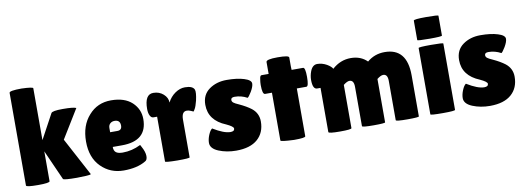

<svg xmlns="http://www.w3.org/2000/svg" viewBox="-57 -1049 3832 1400"><g transform="rotate(-10 1858.5 -349.5)"><path d="M45 -6V-692Q45 -708 136 -708Q221 -705 221 -695V-311L320 -494Q328 -509 405 -509Q484 -509 505 -499L375 -287L525 -6Q525 -5 523 -4Q521 -3 516.5 -2Q512 -1 505 -0.5Q498 0 488 1Q434 3 422 3Q326 3 319 -6L220 -228V-7Q220 6 133 6Q45 6 45 -6Z M786 -173H717Q717 -144 733 -132Q749 -120 782 -120Q851 -120 915 -152Q916 -153 918 -149.5Q920 -146 924 -138Q947 -97 947.5 -66Q948 -35 929 -27Q867 10 767 10Q668 10 600 -58Q532 -126 532 -245Q532 -364 598 -437Q662 -510 763 -510Q863 -510 918 -459Q972 -408 972 -335Q972 -173 786 -173ZM717 -313V-282H771Q804 -282 804 -316Q804 -358 763 -358Q743 -358 730 -346Q717 -334 717 -313Z M1256 -280V-1Q1256 6 1165 6Q1074 5 1074 -2V-334H1047Q1031 -334 1021.5 -353Q1012 -372 1012 -402Q1012 -510 1076 -510Q1120 -510 1150.5 -483Q1181 -456 1181 -420Q1202 -461 1237.5 -485.5Q1273 -510 1310 -510Q1368 -510 1380 -480Q1387 -460 1374 -401Q1363 -358 1354 -343Q1344 -325 1342 -325Q1341 -325 1324 -333Q1309 -340 1294 -340Q1256 -340 1256 -280Z M1413 -80Q1413 -107 1426 -138.5Q1439 -170 1454 -180Q1534 -131 1582 -131Q1612 -131 1612 -152Q1612 -167 1560 -191Q1435 -242 1435 -358Q1435 -432 1489 -471Q1543 -510 1619 -510Q1696 -510 1747 -494Q1799 -478 1799 -452Q1799 -430 1778 -394Q1756 -358 1748 -355Q1704 -379 1655 -379Q1628 -379 1628 -360Q1628 -348 1638.5 -339.5Q1649 -331 1677 -319Q1731 -294 1765 -268Q1813 -230 1813 -169Q1813 -86 1758.5 -38Q1704 10 1600 10Q1530 10 1471 -14Q1413 -38 1413 -80Z M2113 -360V-6Q2113 6 2029 6Q1929 2 1929 -7V-361H1878Q1858 -361 1858 -430Q1858 -451 1862 -474Q1865 -500 1876 -500H1929V-588Q1929 -608 2014 -608Q2098 -608 2098 -592V-528L2099 -500H2184Q2201 -500 2201 -430Q2201 -360 2184 -360Z M2704 -326V-5Q2704 2 2619 2Q2533 2 2533 -7V-298Q2533 -348 2500 -348Q2483 -348 2455 -326V-6Q2455 4 2370 4Q2284 4 2284 -7V-334H2259Q2226 -334 2226 -403Q2226 -434 2238 -466Q2255 -510 2290 -510Q2326 -510 2360 -491Q2392 -472 2400 -455Q2461 -510 2538 -510Q2612 -510 2659 -463Q2714 -510 2789 -510Q2954 -510 2954 -309V-5Q2954 2 2869 2Q2783 2 2783 -7V-298Q2783 -348 2750 -348Q2732 -348 2704 -326Z M3222 -497V-6Q3222 2 3131 2Q3039 2 3039 -5V-496Q3039 -503 3131 -503Q3222 -503 3222 -497ZM3222 -703V-556Q3222 -549 3131 -549Q3039 -549 3039 -555V-699Q3039 -709 3131 -709Q3222 -709 3222 -703Z M3292 -80Q3292 -107 3305 -138.5Q3318 -170 3333 -180Q3413 -131 3461 -131Q3491 -131 3491 -152Q3491 -167 3439 -191Q3314 -242 3314 -358Q3314 -432 3368 -471Q3422 -510 3498 -510Q3575 -510 3626 -494Q3678 -478 3678 -452Q3678 -430 3657 -394Q3635 -358 3627 -355Q3583 -379 3534 -379Q3507 -379 3507 -360Q3507 -348 3517.5 -339.5Q3528 -331 3556 -319Q3610 -294 3644 -268Q3692 -230 3692 -169Q3692 -86 3637.5 -38Q3583 10 3479 10Q3409 10 3350 -14Q3292 -38 3292 -80Z"/></g></svg>

Font: FC Lilita One
Style: Regular
Weight: 400
Designer: Juan Montoreano
Foundry: Juan Montoreano
Version: Version 1.002